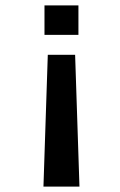

<svg xmlns="http://www.w3.org/2000/svg" viewBox="-20 -519 443 707"><path d="M140 168 156 -317.2H256.6L272.6 168ZM143.8 -390.6V-499H268.8V-390.6Z"/></svg>

Font: Maven Pro VF Beta
Style: Regular
Weight: 400
Designer: Joe Prince
Foundry: Joe Prince
Version: Version 2.002